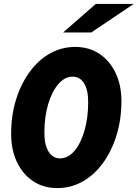

<svg xmlns="http://www.w3.org/2000/svg" viewBox="-20 -951 704 982"><path d="M273 11Q203 11 150 -24Q97 -59 67 -121.5Q37 -184 37 -266Q37 -361 62 -441.5Q87 -522 131.5 -583Q176 -644 235.5 -677.5Q295 -711 365 -711Q435 -711 488 -676Q541 -641 571 -578.5Q601 -516 601 -434Q601 -340 576 -259Q551 -178 506.5 -117Q462 -56 402.5 -22.5Q343 11 273 11ZM287 -141Q328 -141 360.5 -179Q393 -217 412 -282.5Q431 -348 431 -429Q431 -491 410 -525Q389 -559 351 -559Q311 -559 278 -520.5Q245 -482 226 -417Q207 -352 207 -271Q207 -210 228.5 -175.5Q250 -141 287 -141ZM303 -785 470 -931H664L447 -785Z"/></svg>

Font: Red Hat Mono
Style: Bold Italic
Weight: 700
Italic angle: -12°
Monospace: yes
Designer: Pentagram, MCKL
Foundry: Pentagram, MCKL
Version: Version 1.023; ttfautohint (v1.8.3)